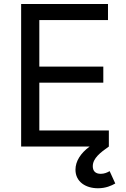

<svg xmlns="http://www.w3.org/2000/svg" viewBox="-20 -748 641 980"><path d="M87.9 0H437.5C391.1 34.2 365.2 75.2 365.2 118.2C365.2 179.2 416.5 212.9 480 212.9C520 212.9 548.8 199.7 568.4 188.5L539.6 125.5C527.3 132.8 512.2 139.2 494.1 139.2C466.8 139.2 453.6 124.5 453.6 100.6C453.6 59.6 492.7 30.3 535.6 0V-82H180.7V-326.2H507.3V-408.2H180.7V-645.5H531.2V-727.5H87.9Z"/></svg>

Font: Raveo
Style: Regular
Weight: 400
Designer: Jakub Foglar, Rasmus Andersson (Inter)
Foundry: Jakubfoglar.com
Version: Version 1.100;Glyphs 3.2.3 (3260)